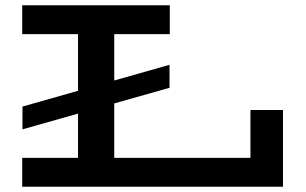

<svg xmlns="http://www.w3.org/2000/svg" viewBox="-20 -706 1156 726"><path d="M65 -217V-303L621 -461V-374ZM64 0V-109H927V-290H1050V0ZM275 -60V-616H412V-60ZM64 -577V-686H622V-577Z"/></svg>

Font: BioRhyme Expanded SemiBold
Style: Regular
Weight: 600
Width: 7
Designer: Aoife Mooney
Foundry: Aoife Mooney Type
Version: Version 1.600;gftools[0.9.33]